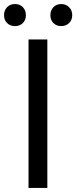

<svg xmlns="http://www.w3.org/2000/svg" viewBox="-41 -929 377 949"><path d="M100 0V-734H193V0ZM72 -815Q57 -800 33 -800Q9 -800 -6 -815Q-21 -830 -21 -854Q-21 -878 -6 -893.5Q9 -909 33 -909Q57 -909 72 -893.5Q87 -878 87 -854Q87 -830 72 -815ZM316 -854Q316 -830 300.5 -815Q285 -800 261.5 -800Q238 -800 223 -815Q208 -830 208 -854Q208 -878 223 -893.5Q238 -909 261.5 -909Q285 -909 300.5 -893.5Q316 -878 316 -854Z"/></svg>

Font: Swei Fan Sans CJK TC
Style: Regular
Weight: 400
Version: Version 2.130